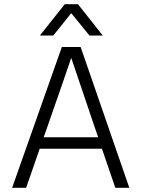

<svg xmlns="http://www.w3.org/2000/svg" viewBox="-20 -899 677 919"><path d="M321 -836 408 -729H472L353 -879H290L171 -729H235ZM189 -242 204 -284C273.3 -482.7 312.3 -595.3 321 -622L435 -285L450 -242ZM532 0H599L366 -674H276L38 0H105L170 -187H468Z"/></svg>

Font: Hind Light
Style: Regular
Weight: 300
Designer: Manushi Parikh, Satya Rajpurohit
Foundry: Indian Type Foundry
Version: Version 1.201;PS 1.0;hotconv 1.0.78;makeotf.lib2.5.61930; tt